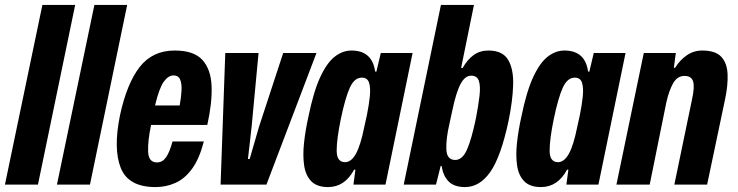

<svg xmlns="http://www.w3.org/2000/svg" viewBox="-48 -749 2993 779"><path d="M-28 0 124 -729H257L106 0Z M183 0 335 -729H468L317 0Z M583 10Q473 10 442 -67.5Q411 -145 439 -282Q467 -411 519 -477.5Q571 -544 661 -544Q739 -544 773.5 -505.5Q808 -467 810.5 -399Q813 -331 793 -242H565Q551 -176 553 -133Q555 -90 589 -90Q611 -90 625.5 -110.5Q640 -131 652 -175H779Q761 -105 731.5 -64.5Q702 -24 664 -7Q626 10 583 10ZM656 -443Q635 -443 616.5 -417.5Q598 -392 581 -321H681Q687 -354 688.5 -381.5Q690 -409 683 -426Q676 -443 656 -443Z M847 0 866 -534H1001L973 -236L958 -104H965L1003 -235L1101 -534H1236L1033 0Z M1283 10Q1238 10 1215 -13.5Q1192 -37 1186 -77.5Q1180 -118 1185.5 -169Q1191 -220 1203 -274Q1224 -377 1251 -435.5Q1278 -494 1310 -519Q1342 -544 1378 -544Q1462 -544 1474 -459L1479 -458L1497 -534H1626L1516 0H1386L1394 -60L1389 -61Q1351 10 1283 10ZM1352 -91Q1377 -91 1396 -125Q1415 -159 1430 -234L1441 -284Q1449 -324 1452.5 -358Q1456 -392 1449.5 -413Q1443 -434 1420 -434Q1390 -434 1371.5 -393.5Q1353 -353 1335 -267Q1318 -185 1318 -138Q1318 -91 1352 -91Z M1839 10Q1795 10 1772.5 -12.5Q1750 -35 1744 -75L1740 -76L1721 0H1590L1741 -729H1875L1823 -474L1829 -473Q1848 -507 1873.5 -525.5Q1899 -544 1934 -544Q1991 -544 2013.5 -506.5Q2036 -469 2034 -404Q2032 -339 2015 -257Q1984 -112 1941 -51Q1898 10 1839 10ZM1799 -100Q1828 -100 1846.5 -141.5Q1865 -183 1883 -269Q1893 -321 1897.5 -360Q1902 -399 1895 -420.5Q1888 -442 1864 -442Q1839 -442 1821 -409Q1803 -376 1787 -300L1776 -249Q1761 -185 1763 -142.5Q1765 -100 1799 -100Z M2147 10Q2102 10 2079 -13.5Q2056 -37 2050 -77.5Q2044 -118 2049.5 -169Q2055 -220 2067 -274Q2088 -377 2115 -435.5Q2142 -494 2174 -519Q2206 -544 2242 -544Q2326 -544 2338 -459L2343 -458L2361 -534H2490L2380 0H2250L2258 -60L2253 -61Q2215 10 2147 10ZM2216 -91Q2241 -91 2260 -125Q2279 -159 2294 -234L2305 -284Q2313 -324 2316.5 -358Q2320 -392 2313.5 -413Q2307 -434 2284 -434Q2254 -434 2235.5 -393.5Q2217 -353 2199 -267Q2182 -185 2182 -138Q2182 -91 2216 -91Z M2453 0 2564 -534H2694L2686 -474H2691Q2711 -506 2739 -525Q2767 -544 2801 -544Q2855 -544 2878.5 -518.5Q2902 -493 2904 -448.5Q2906 -404 2894 -347L2821 0H2688L2760 -347Q2771 -397 2764 -419Q2757 -441 2729 -441Q2700 -441 2683 -411Q2666 -381 2655 -331L2588 0Z"/></svg>

Font: Mona Sans Condensed
Style: Bold Italic
Weight: 700
Width: 3
Italic angle: -11.7°
Designer: Deni Anggara
Foundry: GitHub
Version: Version 1.001; ttfautohint (v1.8.4.7-5d5b);gftools[0.9.31]